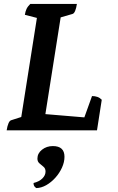

<svg xmlns="http://www.w3.org/2000/svg" viewBox="-20 -661 599 974"><path d="M13.8 0Q17.2 -21.9 22.9 -35.1Q28.5 -48.4 36.1 -50.9L104.7 -72.9L85.5 -52.4L169.6 -585.2L184.4 -565.7L106.1 -585.9Q108.6 -602.6 114.5 -615.4Q120.4 -628.1 133.6 -641H370.1Q366.8 -619.1 361.1 -605.6Q355.4 -592.1 347.4 -590.1L271.7 -568.1L290.3 -589.1L208.6 -71.9L200.6 -82.9L415.9 -64.9L401.5 -47.8L446.8 -173.7Q462 -173.7 474.1 -169.4Q486.2 -165.2 496.2 -155L472.1 0ZM164.2 293.1Q157.4 288.7 153.8 283.3Q150.1 277.9 150.1 267.3Q178.6 260.4 194.8 244.4Q211 228.4 211 209.2Q211 193.4 200.7 185Q190.4 176.6 180.1 167.7Q169.8 158.8 169.8 143.6Q169.8 116.8 193.1 98.4Q216.5 80 248.2 80Q307.1 80 307.1 134.4Q307.1 161.4 294.4 189.4Q281.7 217.4 260.7 240.7Q239.7 264 214.6 278.3Q189.5 292.5 164.2 293.1Z"/></svg>

Font: Petrona
Style: Italic
Weight: 400
Italic angle: -9°
Designer: Ringo R. Seeber
Foundry: Ringo R. Seeber
Version: Version 2.001; ttfautohint (v1.8.3)